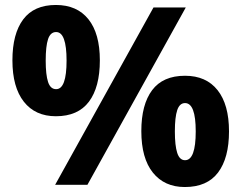

<svg xmlns="http://www.w3.org/2000/svg" viewBox="-20 -744 972 773"><path d="M205 -276Q122 -276 76 -334.5Q30 -393 30 -501Q30 -608 73.5 -666Q117 -724 205 -724Q290 -724 336 -666.5Q382 -609 382 -501Q382 -393 338 -334.5Q294 -276 205 -276ZM202 0 598 -714H728L332 0ZM206 -385Q248 -385 248 -500Q248 -615 206 -615Q183 -615 173.5 -586.5Q164 -558 164 -500Q164 -443 173.5 -414Q183 -385 206 -385ZM724 9Q642 9 595.5 -49Q549 -107 549 -216Q549 -323 592.5 -381Q636 -439 725 -439Q810 -439 856 -381Q902 -323 902 -215Q902 -108 858 -49.5Q814 9 724 9ZM725 -99Q768 -99 768 -215Q768 -329 725 -329Q703 -329 693.5 -300.5Q684 -272 684 -215Q684 -158 693.5 -128.5Q703 -99 725 -99Z"/></svg>

Font: Noto Sans Malayalam ExtraBold
Style: Regular
Weight: 800
Designer: Jelle Bosma - Monotype Design Team
Foundry: Monotype Imaging Inc.
Version: Version 2.104; ttfautohint (v1.8.4.7-5d5b)